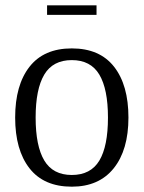

<svg xmlns="http://www.w3.org/2000/svg" viewBox="-20 -692 541 722"><path d="M157 -636V-672H343V-636ZM250 10Q145 10 91 -59Q37 -128 37 -250Q37 -372 91 -441Q145 -510 250 -510Q355 -510 409 -441Q463 -372 463 -250Q463 -128 407.5 -59Q352 10 250 10ZM250 -34Q321 -34 353.5 -88Q386 -142 386 -250Q386 -357 353.5 -411.5Q321 -466 250 -466Q179 -466 146.5 -411.5Q114 -357 114 -250Q114 -143 146.5 -88.5Q179 -34 250 -34Z"/></svg>

Font: Arsenal SC
Style: Regular
Weight: 400
Designer: Andrij Shevchenko
Foundry: Stairsfor
Version: Version 2.001; ttfautohint (v1.8.4.7-5d5b)